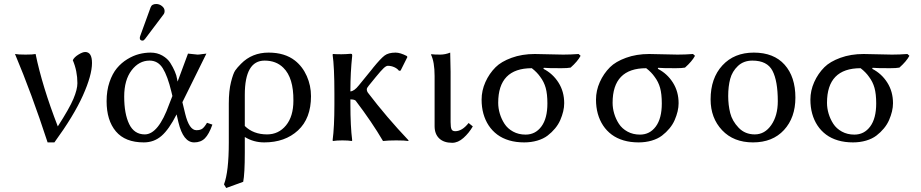

<svg xmlns="http://www.w3.org/2000/svg" viewBox="-20 -702 4607 960"><path d="M269 -70Q327 -160 347 -207.5Q367 -255 367 -286Q367 -347 344 -401Q351 -416 372 -429Q393 -442 406 -442Q440 -442 440 -387Q440 -326 394.5 -224.5Q349 -123 252 10H218Q138 -235 55 -432Q71 -429 108 -429Q145 -429 158 -432Q191 -271 269 -70Z M761 -682Q777 -682 790 -671.5Q803 -661 803 -647Q803 -636 797 -629L705 -507Q699 -499 693 -499Q679 -499 679 -512Q679 -516 681 -522L733 -665Q739 -682 761 -682ZM892 -191 906 -133Q926 -51 962 -51Q981 -51 991.5 -58.5Q1002 -66 1015 -88L1042 -79Q1025 -31 1004.5 -10.5Q984 10 951 10Q896 10 872 -91L863 -130Q825 -55 787.5 -22.5Q750 10 699 10Q606 10 559.5 -45Q513 -100 513 -196Q513 -249 527.5 -291.5Q542 -334 564.5 -361Q587 -388 616.5 -406Q646 -424 675 -431.5Q704 -439 733 -439Q766 -439 792 -424Q818 -409 831.5 -387.5Q845 -366 854 -345Q863 -324 865 -309L868 -294L920 -434Q927 -434 944 -431.5Q961 -429 968 -429Q976 -429 991 -431.5Q1006 -434 1012 -434ZM842 -222 837 -243Q818 -322 794 -360.5Q770 -399 728 -399Q675 -399 638 -350.5Q601 -302 601 -219Q601 -133 626 -81.5Q651 -30 704 -30Q772 -30 826 -181Z M1196 207 1111 238 1100 220Q1124 157 1124 10V-184Q1124 -248 1135 -291.5Q1146 -335 1156 -349.5Q1166 -364 1185 -383Q1240 -439 1323 -439Q1404 -439 1455 -399Q1493 -369 1514 -321.5Q1535 -274 1535 -221Q1535 -110 1470 -50Q1405 10 1301 10Q1248 10 1204 -17V61Q1204 167 1196 207ZM1447 -199Q1448 -313 1397 -363Q1361 -399 1303 -399Q1204 -399 1204 -228V-72Q1247 -30 1315 -30Q1373 -30 1410 -75Q1447 -120 1447 -199Z M1652 -235Q1652 -368 1643 -429L1645 -432Q1688 -429 1732 -433Q1738 -433 1739.5 -431.5Q1741 -430 1741 -423Q1732 -339 1732 -251V-245Q1751 -246 1774 -275L1840 -356Q1842 -359 1847 -365Q1883 -409 1902.5 -424Q1922 -439 1958 -439Q1981 -439 2014 -422L2017 -417L1983 -349L1975 -348Q1967 -359 1951.5 -366Q1936 -373 1919 -373Q1911 -373 1898.5 -361.5Q1886 -350 1859 -317L1824 -274Q1814 -262 1814 -256Q1814 -246 1820 -238Q1913 -116 2023 0L2021 3Q2006 0 1961 0Q1921 0 1895 3Q1840 -91 1758 -199Q1751 -205 1732 -205V-180Q1732 -71 1741 0L1739 3Q1721 0 1692 0Q1663 0 1645 3L1643 0Q1652 -67 1652 -180Z M2153 -322Q2153 -392 2135 -429L2137 -431Q2149 -429 2181 -429Q2206 -429 2231 -439Q2233 -375 2233 -343V-91Q2233 -66 2237.5 -56Q2242 -46 2256 -46Q2291 -46 2323 -87L2344 -70Q2325 -37 2297.5 -12.5Q2270 12 2241 12Q2199 12 2176 -10Q2153 -32 2153 -71Z M2833 -364Q2818 -361 2786 -361Q2716 -361 2699 -363L2697 -358Q2744 -334 2772.5 -289Q2801 -244 2801 -186Q2801 -166 2796 -145Q2791 -124 2781.5 -102Q2772 -80 2755.5 -60Q2739 -40 2718 -24Q2697 -8 2666.5 1Q2636 10 2601 10Q2560 10 2526 0Q2492 -10 2466.5 -29Q2441 -48 2423.5 -74.5Q2406 -101 2397 -133.5Q2388 -166 2388 -204Q2388 -249 2407 -291.5Q2426 -334 2458 -366Q2486 -394 2538 -413Q2590 -432 2654 -432Q2678 -432 2725 -430.5Q2772 -429 2796 -429Q2834 -429 2873 -432L2883 -423Q2868 -395 2833 -364ZM2608 -29Q2657 -29 2687 -69.5Q2717 -110 2717 -185Q2717 -232 2708.5 -262.5Q2700 -293 2681 -318Q2665 -341 2639 -361Q2471 -361 2471 -188Q2471 -161 2479 -134Q2487 -107 2502.5 -83Q2518 -59 2545.5 -44Q2573 -29 2608 -29Z M3405 -364Q3390 -361 3358 -361Q3288 -361 3271 -363L3269 -358Q3316 -334 3344.5 -289Q3373 -244 3373 -186Q3373 -166 3368 -145Q3363 -124 3353.5 -102Q3344 -80 3327.5 -60Q3311 -40 3290 -24Q3269 -8 3238.5 1Q3208 10 3173 10Q3132 10 3098 0Q3064 -10 3038.5 -29Q3013 -48 2995.5 -74.5Q2978 -101 2969 -133.5Q2960 -166 2960 -204Q2960 -249 2979 -291.5Q2998 -334 3030 -366Q3058 -394 3110 -413Q3162 -432 3226 -432Q3250 -432 3297 -430.5Q3344 -429 3368 -429Q3406 -429 3445 -432L3455 -423Q3440 -395 3405 -364ZM3180 -29Q3229 -29 3259 -69.5Q3289 -110 3289 -185Q3289 -232 3280.5 -262.5Q3272 -293 3253 -318Q3237 -341 3211 -361Q3043 -361 3043 -188Q3043 -161 3051 -134Q3059 -107 3074.5 -83Q3090 -59 3117.5 -44Q3145 -29 3180 -29Z M3533 -205Q3533 -311 3592 -375Q3651 -439 3749 -439Q3849 -439 3903 -378.5Q3957 -318 3957 -214Q3957 -114 3900 -52Q3843 10 3745 10Q3648 10 3590.5 -51Q3533 -112 3533 -205ZM3742 -399Q3698 -399 3669.5 -372Q3641 -345 3631 -307.5Q3621 -270 3621 -222Q3621 -177 3631 -137Q3641 -97 3673 -63.5Q3705 -30 3754 -30Q3804 -30 3836.5 -77Q3869 -124 3869 -196Q3869 -297 3842.5 -348Q3816 -399 3742 -399Z M4477 -364Q4462 -361 4430 -361Q4360 -361 4343 -363L4341 -358Q4388 -334 4416.5 -289Q4445 -244 4445 -186Q4445 -166 4440 -145Q4435 -124 4425.5 -102Q4416 -80 4399.5 -60Q4383 -40 4362 -24Q4341 -8 4310.5 1Q4280 10 4245 10Q4204 10 4170 0Q4136 -10 4110.5 -29Q4085 -48 4067.5 -74.5Q4050 -101 4041 -133.5Q4032 -166 4032 -204Q4032 -249 4051 -291.5Q4070 -334 4102 -366Q4130 -394 4182 -413Q4234 -432 4298 -432Q4322 -432 4369 -430.5Q4416 -429 4440 -429Q4478 -429 4517 -432L4527 -423Q4512 -395 4477 -364ZM4252 -29Q4301 -29 4331 -69.5Q4361 -110 4361 -185Q4361 -232 4352.5 -262.5Q4344 -293 4325 -318Q4309 -341 4283 -361Q4115 -361 4115 -188Q4115 -161 4123 -134Q4131 -107 4146.5 -83Q4162 -59 4189.5 -44Q4217 -29 4252 -29Z"/></svg>

Font: Libertinus Sans
Style: Regular
Weight: 400
Designer: Philipp H. Poll
Foundry: Khaled Hosny
Version: Version 6.1